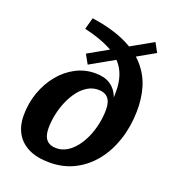

<svg xmlns="http://www.w3.org/2000/svg" viewBox="-136 -839 858 955"><g transform="rotate(20 293.0 -362.0)"><path d="M435 -329 411 -301.5Q428 -388.5 424.5 -450.5Q421 -512.5 393.8 -555.2Q366.5 -598 312.2 -626.2Q258 -654.5 174 -674L191 -736Q298 -720 369.2 -686.8Q440.5 -653.5 482 -605.8Q523.5 -558 540.5 -499.5Q557.5 -441 556 -374.5Q554.5 -293.5 531.2 -223.2Q508 -153 465.8 -100.2Q423.5 -47.5 365 -17.8Q306.5 12 234 12Q166 12 121.5 -10.5Q77 -33 55.2 -72.8Q33.5 -112.5 33.5 -163.5Q33.5 -229.5 54.2 -287.5Q75 -345.5 111.2 -389.5Q147.5 -433.5 195.2 -458.5Q243 -483.5 298 -483.5Q347.5 -483.5 377.8 -463.2Q408 -443 421.8 -408.2Q435.5 -373.5 435 -329ZM241 -66.5Q271 -66.5 296.8 -82Q322.5 -97.5 343.2 -124Q364 -150.5 378.8 -184.8Q393.5 -219 401.2 -256.8Q409 -294.5 409 -331Q409 -372 391.5 -391.8Q374 -411.5 340 -411.5Q310 -411.5 284 -396Q258 -380.5 237.5 -353.8Q217 -327 202.2 -293Q187.5 -259 179.5 -221.2Q171.5 -183.5 171.5 -146.5Q171.5 -106 189.2 -86.2Q207 -66.5 241 -66.5ZM246.5 -510.5 219.5 -559 525 -731.5 551.5 -683Z"/></g></svg>

Font: Newsreader 9pt SemiBold
Style: Italic
Weight: 600
Italic angle: -17°
Designer: Hugues Gentile
Foundry: Production Type
Version: Version 1.003